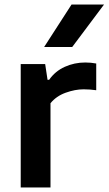

<svg xmlns="http://www.w3.org/2000/svg" viewBox="-20 -828 480 848"><path d="M71.5 0V-545H179.5L190 -475.5H197Q223.5 -513.5 266 -532.8Q308.5 -552 356.5 -552Q381.5 -552 405 -547.5V-429.5Q392 -431.5 377.5 -432.5Q363 -433.5 349 -433.5Q311.5 -433.5 270 -418.5Q228.5 -403.5 203 -372V0ZM175 -620.5 296 -808H439.5L299 -620.5Z"/></svg>

Font: Encode Sans Semi Expanded SemiBold
Style: Regular
Weight: 600
Width: 6
Designer: Multiple Designers
Foundry: Impallari Type
Version: Version 3.000; ttfautohint (v1.8.3) -l 8 -r 50 -G 200 -x 14 